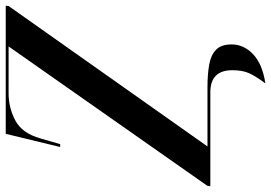

<svg xmlns="http://www.w3.org/2000/svg" viewBox="-191 -596 946 670"><g transform="rotate(-90 282.0 -261.0)"><path d="M326 192Q350 160 361 136.5Q372 113 372 77Q372 0 295 0H-33L-31 -11L455 -704H291Q241 -704 196.5 -680.5Q152 -657 134 -593L114 -524H104L150 -714H597L596 -704L106 -10H312Q358 -10 391.5 -4Q425 2 443.5 20Q462 38 462 74Q462 117 427.5 149.5Q393 182 326 192Z"/></g></svg>

Font: Noto Serif Display ExtraCondensed SemiBold
Style: Italic
Weight: 600
Width: 2
Italic angle: -12°
Designer: Monotype Design Team
Foundry: Monotype Imaging Inc.
Version: Version 2.009